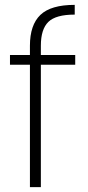

<svg xmlns="http://www.w3.org/2000/svg" viewBox="-20 -769 362 789"><path d="M103 0V-502.9H21V-543H103V-581.1Q103 -666.5 146 -707.8Q189 -749 287.1 -749V-709Q209.5 -709 178.7 -679Q147.9 -648.9 147.9 -581.1V-543H289.1V-502.9H147.9V0Z"/></svg>

Font: SVN-Poppins ExtraLight
Style: Regular
Weight: 200
Designer: Ninad Kale (Devanagari), Jonny Pinhorn (Latin)
Foundry: Indian Type Foundry
Version: Version 3.002 2017